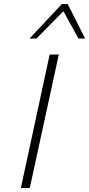

<svg xmlns="http://www.w3.org/2000/svg" viewBox="-20 -927 440 947"><path d="M83 0 225 -658H270L127 0ZM126 -737 285 -907H314L303 -882L160 -737ZM367 -737 287 -882 285 -907H314L400 -737Z"/></svg>

Font: Ysabeau Office ExtraLight
Style: Italic
Weight: 250
Italic angle: -12°
Designer: Christian Thalmann (Catharsis Fonts)
Version: Version 2.001;gftools[0.9.30]; featfreeze: tnum,lnum,ss02